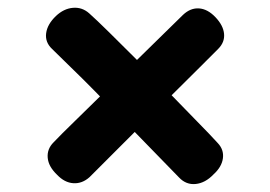

<svg xmlns="http://www.w3.org/2000/svg" viewBox="-20 -567 690 491"><path d="M537 -201Q553 -184 550 -162Q547 -140 526 -121Q505 -99 480.5 -96.5Q456 -94 438 -113Q401 -151 364 -189Q327 -227 291 -264Q255 -301 222 -334.5Q189 -368 161 -395Q133 -422 113 -442Q95 -459 98 -482Q101 -505 123 -526Q143 -545 166.5 -547Q190 -549 208 -533Q226 -517 258.5 -485Q291 -453 331 -413Q371 -373 410.5 -332Q450 -291 484 -256.5Q518 -222 537 -201ZM209 -114Q190 -97 167.5 -98.5Q145 -100 126 -120Q104 -141 102 -163.5Q100 -186 117 -203Q135 -222 169 -255Q203 -288 244 -328.5Q285 -369 325.5 -409Q366 -449 399 -481Q432 -513 448 -529Q467 -547 489 -545.5Q511 -544 531 -523Q551 -502 553 -480.5Q555 -459 538 -442Q523 -427 491.5 -395.5Q460 -364 420 -324.5Q380 -285 339 -244Q298 -203 263.5 -168.5Q229 -134 209 -114Z"/></svg>

Font: Playpen Sans Arabic
Style: Bold
Weight: 700
Version: Version 2.000